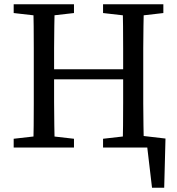

<svg xmlns="http://www.w3.org/2000/svg" viewBox="-20 -690 828 898"><path d="M634 0V-56L754 -42L748 188H691L664 -41L720 0ZM44 0V-41L175 -56H195L326 -41V0ZM135 0Q137 -51 137.5 -102Q138 -153 138 -205.5Q138 -258 138 -310V-359Q138 -411 138 -463Q138 -515 137.5 -567Q137 -619 135 -670H236Q235 -620 234 -568Q233 -516 233 -464Q233 -412 233 -359V-329Q233 -268 233 -212.5Q233 -157 234 -104.5Q235 -52 236 0ZM185 -319V-366H603V-319ZM462 0V-41L593 -56H614L744 -41V0ZM553 0Q555 -51 555.5 -103Q556 -155 556 -211Q556 -267 556 -329V-359Q556 -411 556 -463Q556 -515 555.5 -567Q555 -619 553 -670H653Q652 -620 651 -568Q650 -516 650 -464Q650 -412 650 -359V-310Q650 -259 650 -207Q650 -155 651 -103.5Q652 -52 653 0ZM44 -629V-670H326V-629L195 -614H175ZM462 -629V-670H744V-629L614 -614H593Z"/></svg>

Font: Source Serif 4 Variable
Style: Regular
Weight: 400
Designer: Frank Grießhammer
Foundry: Adobe
Version: Version 4.005;hotconv 1.1.0;makeotfexe 2.6.0